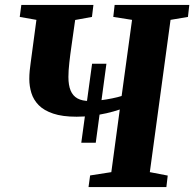

<svg xmlns="http://www.w3.org/2000/svg" viewBox="-20 -763 792 783"><path d="M311.5 -181 355.5 -503H414L370.5 -181ZM341 0 347.5 -47.5 434 -61 468.5 -316.5Q444 -308 414.2 -301.2Q384.5 -294.5 353.8 -290.8Q323 -287 292.5 -287Q234.5 -287 196.8 -299.8Q159 -312.5 137.8 -334.2Q116.5 -356 108 -383.8Q99.5 -411.5 99.5 -441Q99.5 -457.5 101.2 -475.2Q103 -493 105 -506.5L128.5 -682L60.5 -694L67 -743H361L355 -694L286.5 -681.5L271.5 -575.5Q266.5 -541.5 262.8 -508Q259 -474.5 259 -449Q259 -415.5 268 -393.8Q277 -372 296.2 -361.5Q315.5 -351 346 -351Q365 -351 389.5 -354Q414 -357 437.2 -361.8Q460.5 -366.5 476 -371.5L518.5 -682L442 -694L447.5 -743H752L746.5 -694L675.5 -682L591 -61L664 -47L658.5 0Z"/></svg>

Font: Merriweather 28pt ExtraBold
Style: Italic
Weight: 800
Italic angle: -7.8°
Version: Version 2.101